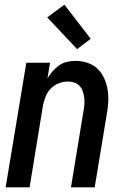

<svg xmlns="http://www.w3.org/2000/svg" viewBox="-20 -797 540 817"><path d="M4 0 92 -530H193L182 -464Q192 -480 204.5 -494.5Q217 -509 232.5 -519.5Q248 -530 266 -534Q284 -538 302 -538Q328 -538 353 -529.5Q378 -521 395.5 -504Q413 -487 423.5 -463.5Q434 -440 438 -414.5Q442 -389 440.5 -362Q439 -335 434 -309L383 0H282L335 -323Q338 -337 339 -352Q340 -367 338.5 -380.5Q337 -394 332.5 -407.5Q328 -421 319 -431Q310 -441 296.5 -445.5Q283 -450 269 -450Q249 -450 230 -442.5Q211 -435 196.5 -420.5Q182 -406 174.5 -387Q167 -368 163 -349L106 0ZM308 -588 181 -723 254 -777 366 -632Z"/></svg>

Font: Iosevka Curly Semibold Oblique
Style: Regular
Weight: 600
Italic angle: -9°
Monospace: yes
Designer: Belleve Invis
Foundry: Belleve Invis
Version: Version 11.1.0; ttfautohint (v1.8.3)